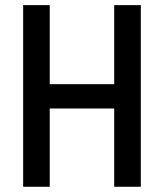

<svg xmlns="http://www.w3.org/2000/svg" viewBox="-20 -713 626 733"><path d="M416 0V-693.4H517.6V0ZM68.4 0V-693.4H169.9V0ZM88.9 -298.8V-391.6H499.5V-298.8Z"/></svg>

Font: Cascadia Code
Style: Regular
Weight: 400
Monospace: yes
Designer: Aaron Bell
Foundry: Saja Typeworks
Version: Version 2106.017